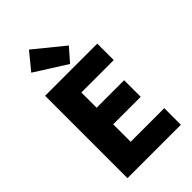

<svg xmlns="http://www.w3.org/2000/svg" viewBox="-299 -1128 1228 1228"><g transform="rotate(-45 315.0 -513.5)"><path d="M86 0V-745H558V-596H265V-458H514V-308H265V-150H569V0ZM343 -776 128 -912 222 -1027 421 -865Z"/></g></svg>

Font: Noto Sans SC Thin Black
Style: Regular
Weight: 900
Version: Version 2.004-H2;hotconv 1.0.118;makeotfexe 2.5.65603